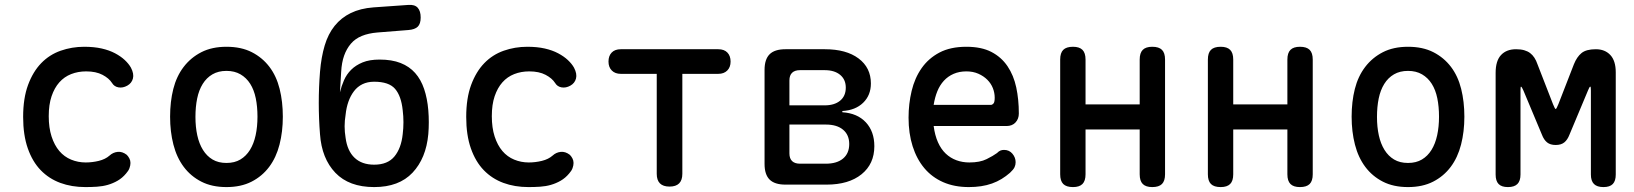

<svg xmlns="http://www.w3.org/2000/svg" viewBox="-20 -750 6640 780"><path d="M74 -275Q74 -351 94 -405Q114 -459 147.5 -493.5Q181 -528 226.5 -544Q272 -560 322 -560Q362 -560 393 -553Q424 -546 447.5 -533.5Q471 -521 487 -506Q503 -491 512 -475Q525 -450 520 -431Q515 -412 497 -402Q479 -392 461.5 -395Q444 -398 435 -413Q423 -432 396.5 -446Q370 -460 330 -460Q297 -460 269 -449Q241 -438 221 -415.5Q201 -393 189.5 -359Q178 -325 178 -278Q178 -231 189.5 -195.5Q201 -160 221 -136.5Q241 -113 269 -101.5Q297 -90 328 -90Q355 -90 381.5 -96.5Q408 -103 425 -118Q439 -131 458 -133Q477 -135 495 -121Q501 -115 505.5 -106.5Q510 -98 510 -88Q510 -78 506 -67Q502 -56 492 -45Q477 -27 458 -16Q439 -5 418 1Q397 7 374 8.5Q351 10 327 10Q271 10 225 -7Q179 -24 145.5 -58.5Q112 -93 93 -147Q74 -201 74 -275Z M900 10Q841 10 798 -12Q755 -34 726.5 -72Q698 -110 684.5 -162.5Q671 -215 671 -276Q671 -337 684 -388.5Q697 -440 726 -478Q755 -516 798 -538Q841 -560 900 -560Q960 -560 1003 -538Q1046 -516 1074.5 -478.5Q1103 -441 1116 -389Q1129 -337 1129 -276Q1129 -215 1115.5 -162.5Q1102 -110 1073.5 -72Q1045 -34 1002 -12Q959 10 900 10ZM900 -88Q933 -88 956.5 -102Q980 -116 995.5 -141Q1011 -166 1018.5 -200.5Q1026 -235 1026 -276Q1026 -317 1019 -351Q1012 -385 996.5 -409.5Q981 -434 957 -448Q933 -462 900 -462Q867 -462 843 -448Q819 -434 803.5 -409Q788 -384 781 -350Q774 -316 774 -275Q774 -234 781.5 -200Q789 -166 804.5 -141Q820 -116 843.5 -102Q867 -88 900 -88Z M1639 -628 1513 -618Q1477 -615 1450 -604Q1423 -593 1405.5 -572.5Q1388 -552 1378 -524Q1368 -496 1366 -458L1361 -375Q1367 -400 1377.5 -424Q1388 -448 1406.5 -466.5Q1425 -485 1453 -496.5Q1481 -508 1522 -508Q1572 -508 1607.5 -494Q1643 -480 1666.5 -453.5Q1690 -427 1703 -388.5Q1716 -350 1720 -302Q1722 -278 1722 -253.5Q1722 -229 1720 -205Q1711 -107 1656 -48.5Q1601 10 1500 10Q1398 10 1342.5 -48Q1287 -106 1280 -205Q1275 -268 1275 -331.5Q1275 -395 1280 -458Q1285 -518 1299 -565Q1313 -612 1339.5 -645Q1366 -678 1405 -697Q1444 -716 1497 -720L1639 -730Q1665 -732 1677 -718.5Q1689 -705 1689 -679Q1689 -653 1677 -641.5Q1665 -630 1639 -628ZM1500 -81Q1555 -81 1582.5 -114.5Q1610 -148 1616 -205Q1619 -229 1619 -253.5Q1619 -278 1616 -302Q1610 -360 1585 -389Q1560 -418 1500 -418Q1473 -418 1452.5 -408Q1432 -398 1418 -379.5Q1404 -361 1395.5 -337Q1387 -313 1384 -284Q1380 -260 1380 -237Q1380 -214 1384 -190Q1391 -137 1420.5 -109Q1450 -81 1500 -81Z M1874 -275Q1874 -351 1894 -405Q1914 -459 1947.5 -493.5Q1981 -528 2026.5 -544Q2072 -560 2122 -560Q2162 -560 2193 -553Q2224 -546 2247.5 -533.5Q2271 -521 2287 -506Q2303 -491 2312 -475Q2325 -450 2320 -431Q2315 -412 2297 -402Q2279 -392 2261.5 -395Q2244 -398 2235 -413Q2223 -432 2196.5 -446Q2170 -460 2130 -460Q2097 -460 2069 -449Q2041 -438 2021 -415.5Q2001 -393 1989.5 -359Q1978 -325 1978 -278Q1978 -231 1989.5 -195.5Q2001 -160 2021 -136.5Q2041 -113 2069 -101.5Q2097 -90 2128 -90Q2155 -90 2181.5 -96.5Q2208 -103 2225 -118Q2239 -131 2258 -133Q2277 -135 2295 -121Q2301 -115 2305.5 -106.5Q2310 -98 2310 -88Q2310 -78 2306 -67Q2302 -56 2292 -45Q2277 -27 2258 -16Q2239 -5 2218 1Q2197 7 2174 8.5Q2151 10 2127 10Q2071 10 2025 -7Q1979 -24 1945.5 -58.5Q1912 -93 1893 -147Q1874 -201 1874 -275Z M2648 -450H2502Q2479 -450 2465.5 -463.5Q2452 -477 2452 -500Q2452 -523 2465 -536.5Q2478 -550 2502 -550H2898Q2922 -550 2935 -536.5Q2948 -523 2948 -500Q2948 -477 2934.5 -463.5Q2921 -450 2898 -450H2752V-44Q2752 -18 2739 -5Q2726 8 2700 8Q2674 8 2661 -5Q2648 -18 2648 -44Z M3171 0Q3127 0 3106.5 -20.5Q3086 -41 3086 -84V-466Q3086 -509 3106.5 -529.5Q3127 -550 3171 -550H3331Q3418 -550 3468 -512.5Q3518 -475 3518 -411Q3518 -363 3486.5 -332.5Q3455 -302 3402 -299V-294Q3463 -290 3497.5 -253Q3532 -216 3532 -156Q3532 -84 3480 -42Q3428 0 3338 0ZM3187 -244V-127Q3187 -106 3198 -95.5Q3209 -85 3230 -85H3335Q3380 -85 3405 -106Q3430 -127 3430 -165Q3430 -202 3405 -223Q3380 -244 3335 -244ZM3230 -465Q3209 -465 3198 -454.5Q3187 -444 3187 -423V-322H3330Q3370 -322 3393 -341Q3416 -360 3416 -394Q3416 -427 3393 -446Q3370 -465 3330 -465Z M4059 -141Q4080 -141 4093 -125.5Q4106 -110 4106 -91Q4106 -80 4101.5 -70.5Q4097 -61 4083 -48Q4067 -34 4049 -23Q4031 -12 4010 -4.5Q3989 3 3965.5 6.5Q3942 10 3916 10Q3857 10 3811.5 -10Q3766 -30 3735 -67Q3704 -104 3687.5 -156Q3671 -208 3671 -272Q3671 -328 3683.5 -380.5Q3696 -433 3724 -473Q3752 -513 3796.5 -536.5Q3841 -560 3906 -560Q3967 -560 4007.5 -539Q4048 -518 4073 -481Q4098 -444 4108.5 -395Q4119 -346 4119 -289Q4119 -267 4105.5 -252.5Q4092 -238 4069 -238H3773Q3778 -200 3790.5 -172Q3803 -144 3822 -126Q3841 -108 3865.5 -99Q3890 -90 3918 -90Q3961 -90 3988 -103.5Q4015 -117 4030 -128Q4038 -136 4044.5 -138.5Q4051 -141 4059 -141ZM3773 -324H4006Q4011 -324 4016 -329.5Q4021 -335 4021 -353Q4021 -373 4013.5 -392Q4006 -411 3991 -426Q3976 -441 3954.5 -450.5Q3933 -460 3906 -460Q3877 -460 3854 -450Q3831 -440 3814.5 -422Q3798 -404 3788 -379.5Q3778 -355 3773 -324Z M4339 10Q4312 10 4299.5 -2.5Q4287 -15 4287 -42V-508Q4287 -535 4299.5 -547.5Q4312 -560 4339 -560Q4365 -560 4377.5 -547.5Q4390 -535 4390 -508V-326H4610V-508Q4610 -535 4622.5 -547.5Q4635 -560 4661 -560Q4688 -560 4700.5 -547.5Q4713 -535 4713 -508V-42Q4713 -15 4700.5 -2.5Q4688 10 4661 10Q4635 10 4622.5 -2.5Q4610 -15 4610 -42V-224H4390V-42Q4390 -15 4377.5 -2.5Q4365 10 4339 10Z M4939 10Q4912 10 4899.5 -2.5Q4887 -15 4887 -42V-508Q4887 -535 4899.5 -547.5Q4912 -560 4939 -560Q4965 -560 4977.5 -547.5Q4990 -535 4990 -508V-326H5210V-508Q5210 -535 5222.5 -547.5Q5235 -560 5261 -560Q5288 -560 5300.5 -547.5Q5313 -535 5313 -508V-42Q5313 -15 5300.5 -2.5Q5288 10 5261 10Q5235 10 5222.5 -2.5Q5210 -15 5210 -42V-224H4990V-42Q4990 -15 4977.5 -2.5Q4965 10 4939 10Z M5700 10Q5641 10 5598 -12Q5555 -34 5526.5 -72Q5498 -110 5484.5 -162.5Q5471 -215 5471 -276Q5471 -337 5484 -388.5Q5497 -440 5526 -478Q5555 -516 5598 -538Q5641 -560 5700 -560Q5760 -560 5803 -538Q5846 -516 5874.5 -478.5Q5903 -441 5916 -389Q5929 -337 5929 -276Q5929 -215 5915.5 -162.5Q5902 -110 5873.5 -72Q5845 -34 5802 -12Q5759 10 5700 10ZM5700 -88Q5733 -88 5756.5 -102Q5780 -116 5795.5 -141Q5811 -166 5818.5 -200.5Q5826 -235 5826 -276Q5826 -317 5819 -351Q5812 -385 5796.5 -409.5Q5781 -434 5757 -448Q5733 -462 5700 -462Q5667 -462 5643 -448Q5619 -434 5603.5 -409Q5588 -384 5581 -350Q5574 -316 5574 -275Q5574 -234 5581.5 -200Q5589 -166 5604.5 -141Q5620 -116 5643.5 -102Q5667 -88 5700 -88Z M6544 -41Q6544 -15 6532 -2.5Q6520 10 6494 10Q6468 10 6455.5 -2.5Q6443 -15 6443 -41V-382Q6443 -397 6441 -398H6440Q6437 -397 6431 -382L6356 -203Q6348 -182 6335 -171.5Q6322 -161 6300 -161Q6278 -161 6265 -171.5Q6252 -182 6244 -203L6169 -382Q6162 -398 6159 -398Q6157 -398 6157 -382V-41Q6157 -15 6144.5 -2.5Q6132 10 6106 10Q6080 10 6068 -2.5Q6056 -15 6056 -41V-454Q6056 -503 6078 -526.5Q6100 -550 6139 -550Q6158 -550 6172 -546Q6186 -542 6196 -534.5Q6206 -527 6213.5 -515.5Q6221 -504 6226 -489L6289 -327Q6297 -307 6300 -307Q6303 -307 6311 -327L6374 -489Q6386 -519 6405 -534.5Q6424 -550 6463 -550Q6500 -550 6522 -526.5Q6544 -503 6544 -456Z"/></svg>

Font: Maple Mono Medium
Style: Regular
Weight: 500
Monospace: yes
Designer: subframe7536
Version: Version 7.000